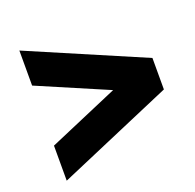

<svg xmlns="http://www.w3.org/2000/svg" viewBox="-102 -741 767 757"><g transform="rotate(-20 281.5 -363.0)"><path d="M54 -237 348 -363 54 -489V-636L537 -429V-297L54 -90Z"/></g></svg>

Font: Encode Sans Narrow
Style: Black
Weight: 900
Designer: Pablo Impallari, Andres Torresi
Foundry: Pablo Impallari, Andres Torresi
Version: Version 1.000; ttfautohint (v1.00) -l 8 -r 50 -G 200 -x 14 -